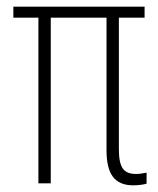

<svg xmlns="http://www.w3.org/2000/svg" viewBox="-20 -549 473 575"><path d="M379 6C398 6 413 3 419 1V-32C408 -30 399 -28 388 -28C349 -28 336 -48 336 -104V-496H413V-529H20V-496H95V0H132V-496H299V-99C299 -28 323 6 379 6Z"/></svg>

Font: Noto Sans ExtraCondensed ExtraLight
Style: Regular
Weight: 200
Width: 2
Designer: Monotype Design Team
Foundry: Monotype Imaging Inc.
Version: Version 2.013